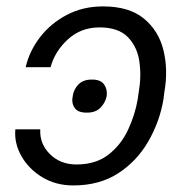

<svg xmlns="http://www.w3.org/2000/svg" viewBox="-20 -558 568 588"><path d="M27 -161.9H103.3Q100.9 -117.9 132.8 -86.1Q164.8 -54.3 214.1 -54.3Q273.4 -54.3 312 -84.3Q350.5 -114.3 372 -160.2Q393.5 -206 401.6 -253.2L404.8 -275.6Q413.4 -324.2 406.8 -369.7Q400.2 -415.1 371.3 -444.6Q342.3 -474.1 284.1 -474.1Q227.3 -473.7 187.7 -437.3Q148.1 -400.9 134.9 -352.3H58.6Q70 -401.6 102.6 -444.1Q135.3 -486.5 184.7 -512.4Q234 -538.4 295.5 -538.4Q375.4 -538.4 420.6 -501.2Q465.9 -464.1 480.6 -404.1Q495.4 -344.1 483.3 -275.6L480.5 -253.2Q468.8 -184.7 433.9 -124.5Q399.1 -64.3 341.8 -27.2Q284.4 9.9 204.5 9.9Q150.9 9.9 109.4 -15.3Q67.8 -40.5 45.5 -80.1Q23.1 -119.7 27 -161.9ZM245.7 -213.1Q218.8 -212.7 208.5 -227.8Q198.2 -242.9 202.8 -263.8Q205.6 -284.4 220.3 -299.5Q235.1 -314.6 261.7 -314.3Q288 -314.6 298.7 -299.5Q309.3 -284.4 306.8 -263.8Q302.2 -242.5 287.1 -227.6Q272 -212.7 245.7 -213.1Z"/></svg>

Font: Inter Light  BETA
Style: Italic
Weight: 300
Italic angle: 9.39999°
Designer: Rasmus Andersson
Foundry: rsms
Version: Version 3.011;git-f93a4a705